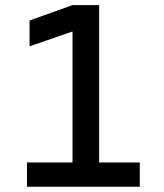

<svg xmlns="http://www.w3.org/2000/svg" viewBox="-20 -713 626 733"><path d="M83 0H513.7V-92.8H358.4V-693.4H256.8L92.8 -634.8V-536.1L256.8 -592.8V-92.8H83Z"/></svg>

Font: Cascadia Mono NF
Style: Regular
Weight: 400
Monospace: yes
Designer: Aaron Bell
Foundry: Saja Typeworks
Version: Version 2404.023